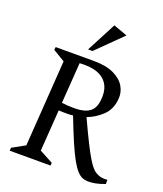

<svg xmlns="http://www.w3.org/2000/svg" viewBox="-152 -930 880 1039"><g transform="rotate(20 287.5 -410.0)"><path d="M25 0 26.2 -17.4 99.6 -58 133.6 -554 64.6 -595.6 67 -612H287.9Q358 -612 402.4 -590.9Q446.8 -569.8 466.6 -535.9Q486.4 -502.1 482.4 -463.4Q477.8 -403.9 439.8 -367.5Q401.8 -331.1 353.4 -312.9Q389.1 -235.3 413.9 -186.1Q438.6 -136.9 454.9 -109.9Q471.1 -83 481.5 -70.7Q491.9 -58.3 498.9 -52.5Q511.7 -42.7 528.2 -36.7Q544.7 -30.6 575.5 -32.5V-8.5Q542.8 3.7 521.1 7.6Q499.4 11.5 479.4 11.5Q462.4 11.5 447 5.3Q431.6 -0.8 415.4 -18.3Q399.2 -35.8 380.2 -69.6Q361.3 -103.5 337.3 -159Q313.4 -214.6 281.9 -296.1Q274.6 -295.3 267.3 -294.9Q260.1 -294.5 252.7 -294.5Q238.3 -294.5 225.4 -294.6Q212.4 -294.7 199.5 -295.7L182.9 -58L261.1 -16L259.9 0ZM276.5 -335.6Q331 -335.6 360.6 -356.3Q390.2 -376.9 395 -425Q400.9 -473.2 385.4 -506.6Q369.9 -539.9 335.3 -557.5Q300.8 -575.1 248 -575.1Q240.1 -575.1 232.9 -575.1Q225.6 -575.1 218.5 -574.3L201.9 -340.3Q220.2 -337.7 237.2 -336.6Q254.2 -335.6 276.5 -335.6ZM235.9 -660.1 325.4 -831 405.4 -802.1 261.4 -660.1Z"/></g></svg>

Font: Ancizar Serif Light
Style: Italic
Weight: 300
Italic angle: -4°
Designer: Cesar Puertas, Viviana Monsalve, Julian Moncada, Julian Prieto, Jose Castro, Felipe Aragon, Mariel Hernandez, Sara Alarc
Version: Version 8.100